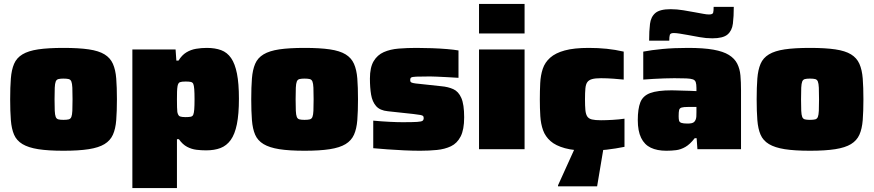

<svg xmlns="http://www.w3.org/2000/svg" viewBox="-20 -763 4468 982"><path d="M305 8Q226 8 175.5 0Q125 -8 95 -26Q65 -44 52 -74Q39 -104 35.5 -149Q32 -194 32 -255Q32 -317 35.5 -361.5Q39 -406 52 -436.5Q65 -467 95 -485Q125 -503 175.5 -510.5Q226 -518 305 -518Q383 -518 434 -510.5Q485 -503 514.5 -485Q544 -467 557.5 -436.5Q571 -406 574.5 -361.5Q578 -317 578 -255Q578 -194 574.5 -149Q571 -104 557.5 -74Q544 -44 514.5 -26Q485 -8 434 0Q383 8 305 8ZM304 -150Q322 -150 331.5 -152.5Q341 -155 345 -165Q349 -175 350 -196.5Q351 -218 351 -255Q351 -293 350 -314.5Q349 -336 345 -346Q341 -356 331.5 -358.5Q322 -361 304 -361Q288 -361 278.5 -358.5Q269 -356 265 -346Q261 -336 260 -314.5Q259 -293 259 -255Q259 -218 260 -196.5Q261 -175 265 -165Q269 -155 278.5 -152.5Q288 -150 304 -150Z M657 199V-510H878L882 -453H893Q910 -481 933 -495Q956 -509 983 -513.5Q1010 -518 1038 -518Q1080 -518 1111 -506.5Q1142 -495 1162 -466Q1182 -437 1192 -386.5Q1202 -336 1202 -258Q1202 -179 1191.5 -127.5Q1181 -76 1160 -47Q1139 -18 1108 -6Q1077 6 1034 6Q1009 6 984.5 3Q960 0 937 -12Q914 -24 895 -51H885V199ZM929 -164Q946 -164 955.5 -166Q965 -168 968.5 -176.5Q972 -185 973.5 -203.5Q975 -222 975 -255Q975 -288 973.5 -307Q972 -326 968.5 -334Q965 -342 955.5 -344Q946 -346 929 -346Q909 -346 900 -342.5Q891 -339 888 -322Q886 -310 885.5 -294.5Q885 -279 885 -255Q885 -231 885.5 -214.5Q886 -198 887 -190Q891 -171 900.5 -167.5Q910 -164 929 -164Z M1538 8Q1459 8 1408.5 0Q1358 -8 1328 -26Q1298 -44 1285 -74Q1272 -104 1268.5 -149Q1265 -194 1265 -255Q1265 -317 1268.5 -361.5Q1272 -406 1285 -436.5Q1298 -467 1328 -485Q1358 -503 1408.5 -510.5Q1459 -518 1538 -518Q1616 -518 1667 -510.5Q1718 -503 1747.5 -485Q1777 -467 1790.5 -436.5Q1804 -406 1807.5 -361.5Q1811 -317 1811 -255Q1811 -194 1807.5 -149Q1804 -104 1790.5 -74Q1777 -44 1747.5 -26Q1718 -8 1667 0Q1616 8 1538 8ZM1537 -150Q1555 -150 1564.5 -152.5Q1574 -155 1578 -165Q1582 -175 1583 -196.5Q1584 -218 1584 -255Q1584 -293 1583 -314.5Q1582 -336 1578 -346Q1574 -356 1564.5 -358.5Q1555 -361 1537 -361Q1521 -361 1511.5 -358.5Q1502 -356 1498 -346Q1494 -336 1493 -314.5Q1492 -293 1492 -255Q1492 -218 1493 -196.5Q1494 -175 1498 -165Q1502 -155 1511.5 -152.5Q1521 -150 1537 -150Z M2129 8Q2091 8 2047.5 6Q2004 4 1963 1Q1922 -2 1889 -5V-146Q1910 -144 1931 -142.5Q1952 -141 1972 -140Q1992 -139 2009 -138.5Q2026 -138 2039 -138Q2091 -138 2113.5 -139.5Q2136 -141 2141.5 -145.5Q2147 -150 2147 -159Q2147 -166 2144 -169.5Q2141 -173 2130 -175Q2119 -177 2094 -180L1964 -194Q1923 -198 1903.5 -220.5Q1884 -243 1878 -279Q1872 -315 1872 -361Q1872 -418 1891 -450Q1910 -482 1943 -496.5Q1976 -511 2019 -514.5Q2062 -518 2110 -518Q2149 -518 2190 -516.5Q2231 -515 2266.5 -512Q2302 -509 2325 -505V-365Q2294 -367 2265 -368.5Q2236 -370 2213.5 -371Q2191 -372 2180 -372Q2131 -372 2109.5 -371Q2088 -370 2083 -366.5Q2078 -363 2078 -355Q2078 -348 2080 -344.5Q2082 -341 2092 -338.5Q2102 -336 2126 -334L2237 -322Q2272 -319 2298.5 -307Q2325 -295 2339.5 -262Q2354 -229 2354 -163Q2354 -100 2336 -65Q2318 -30 2286.5 -15Q2255 0 2214.5 4Q2174 8 2129 8Z M2430 -592V-743H2663V-592ZM2430 0V-510H2663V0Z M2991 8Q2917 8 2869.5 -5Q2822 -18 2795.5 -41.5Q2769 -65 2757.5 -97Q2746 -129 2743.5 -169Q2741 -209 2741 -254Q2741 -298 2743 -338Q2745 -378 2756 -411Q2767 -444 2794 -468Q2821 -492 2868.5 -505Q2916 -518 2991 -518Q3039 -518 3083 -513.5Q3127 -509 3170 -499V-356Q3151 -358 3117.5 -360.5Q3084 -363 3054 -363Q3025 -363 3008.5 -358.5Q2992 -354 2984 -343Q2976 -332 2974 -310.5Q2972 -289 2972 -255Q2972 -221 2974 -200Q2976 -179 2983.5 -167.5Q2991 -156 3007.5 -152Q3024 -148 3054 -148Q3080 -148 3114 -150Q3148 -152 3174 -156V-12Q3130 -3 3083 2.5Q3036 8 2991 8ZM2834 190V185L2926 -18H3068V-13L3034 190Z M3388 8Q3341 8 3308.5 -7.5Q3276 -23 3259 -58Q3242 -93 3242 -149Q3242 -206 3255 -239.5Q3268 -273 3305.5 -287Q3343 -301 3415 -301Q3423 -301 3438 -300.5Q3453 -300 3471.5 -299.5Q3490 -299 3508.5 -298.5Q3527 -298 3542 -297V-313Q3542 -332 3538.5 -342.5Q3535 -353 3524 -357Q3513 -361 3490 -362Q3467 -363 3429 -363Q3405 -363 3377.5 -362Q3350 -361 3322.5 -359.5Q3295 -358 3270 -356V-499Q3311 -507 3369 -512.5Q3427 -518 3499 -518Q3578 -518 3628.5 -509Q3679 -500 3708 -482Q3737 -464 3750.5 -437.5Q3764 -411 3767 -377Q3770 -343 3770 -301V0H3547L3543 -56H3533Q3509 -25 3485.5 -11.5Q3462 2 3438 5Q3414 8 3388 8ZM3497 -131Q3509 -131 3517.5 -133Q3526 -135 3530.5 -139.5Q3535 -144 3538 -151Q3541 -158 3541.5 -167.5Q3542 -177 3542 -189V-216H3499Q3477 -216 3466.5 -213Q3456 -210 3453.5 -200.5Q3451 -191 3451 -169Q3451 -155 3453 -146.5Q3455 -138 3465 -134.5Q3475 -131 3497 -131ZM3300 -555Q3300 -605 3304.5 -641Q3309 -677 3332 -696.5Q3355 -716 3410 -716Q3442 -716 3475 -710.5Q3508 -705 3535 -700Q3558 -696 3576 -692.5Q3594 -689 3606 -689Q3625 -689 3627.5 -698Q3630 -707 3630 -728H3733Q3733 -679 3728.5 -642.5Q3724 -606 3701 -586.5Q3678 -567 3623 -567Q3591 -567 3558.5 -573Q3526 -579 3498 -584Q3475 -588 3457 -591Q3439 -594 3426 -594Q3409 -594 3406 -585Q3403 -576 3403 -555Z M4123 8Q4044 8 3993.5 0Q3943 -8 3913 -26Q3883 -44 3870 -74Q3857 -104 3853.5 -149Q3850 -194 3850 -255Q3850 -317 3853.5 -361.5Q3857 -406 3870 -436.5Q3883 -467 3913 -485Q3943 -503 3993.5 -510.5Q4044 -518 4123 -518Q4201 -518 4252 -510.5Q4303 -503 4332.5 -485Q4362 -467 4375.5 -436.5Q4389 -406 4392.5 -361.5Q4396 -317 4396 -255Q4396 -194 4392.5 -149Q4389 -104 4375.5 -74Q4362 -44 4332.5 -26Q4303 -8 4252 0Q4201 8 4123 8ZM4122 -150Q4140 -150 4149.5 -152.5Q4159 -155 4163 -165Q4167 -175 4168 -196.5Q4169 -218 4169 -255Q4169 -293 4168 -314.5Q4167 -336 4163 -346Q4159 -356 4149.5 -358.5Q4140 -361 4122 -361Q4106 -361 4096.5 -358.5Q4087 -356 4083 -346Q4079 -336 4078 -314.5Q4077 -293 4077 -255Q4077 -218 4078 -196.5Q4079 -175 4083 -165Q4087 -155 4096.5 -152.5Q4106 -150 4122 -150Z"/></svg>

Font: Saira SemiExpanded Black
Style: Regular
Weight: 900
Width: 6
Designer: Hector Gatti with collaboration of the Omnibus-Type team
Foundry: Omnibus-Type
Version: Version 1.101